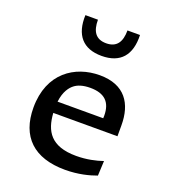

<svg xmlns="http://www.w3.org/2000/svg" viewBox="-148 -917 915 1036"><g transform="rotate(20 310.0 -399.0)"><path d="M234.5 -426.5C251.5 -439.5 279.5 -450.5 323 -450.5C404.5 -450.5 444.5 -413 444.5 -334.5C444.5 -329.5 444.5 -324.5 444 -320H182C189 -381.5 215 -412 234.5 -426.5ZM70.5 -246C70.5 -79.5 165.5 12 345 12C421 12 482.5 -4.5 523 -19.5L527 -104.5C488 -91 435.5 -79 376 -79C229 -79 187.5 -153.5 181 -255H549.5V-318.5C549.5 -441 493.5 -532 348 -532C206.5 -532 70.5 -445 70.5 -246ZM163.5 -810C159 -695.5 212.5 -633 320 -633C428 -633 481 -695.5 477 -810H405C405 -744 380.5 -705.5 320 -705.5C259.5 -705.5 235.5 -744 235.5 -810Z"/></g></svg>

Font: Monaspace Argon Medium
Style: Regular
Weight: 500
Designer: Riley Cran & the Lettermatic Team
Foundry: Lettermatic
Version: Version 1.000 (Monaspace Argon)